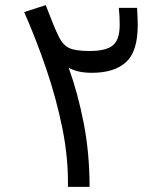

<svg xmlns="http://www.w3.org/2000/svg" viewBox="-20 -724 626 744"><path d="M243.2 0Q245.1 -110.8 221.7 -226.8Q198.2 -342.8 159.2 -457.3Q120.1 -571.8 73.7 -677.2L157.2 -704.1Q177.2 -652.3 187.7 -626.7Q198.2 -601.1 209 -579.6Q224.1 -549.3 248.3 -537.8Q272.5 -526.4 327.1 -526.4Q390.6 -526.4 417.2 -548.1Q443.8 -569.8 443.8 -628.4Q443.8 -647.9 442.9 -663.1Q441.9 -678.2 440.4 -693.4H511.2Q512.2 -679.2 512.9 -659.4Q513.7 -639.6 513.7 -626Q513.7 -524.9 468.5 -483.4Q423.3 -441.9 335.9 -441.9Q307.1 -441.9 284.9 -447Q262.7 -452.1 246.1 -461.4Q281.2 -365.2 304.2 -247.8Q327.1 -130.4 327.1 0Z"/></svg>

Font: Cascadia Code PL SemiLight
Style: Regular
Weight: 350
Monospace: yes
Designer: Aaron Bell
Foundry: Saja Typeworks
Version: Version 2404.023; ttfautohint (v1.8.4)